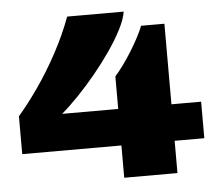

<svg xmlns="http://www.w3.org/2000/svg" viewBox="-51 -756 920 812"><g transform="rotate(-5 409.5 -350.0)"><path d="M444 0V-137H23V-298Q64 -345 109 -409.5Q154 -474 194.5 -549Q235 -624 263 -700H503Q498 -668 476.5 -626Q455 -584 423 -537.5Q391 -491 353.5 -445.5Q316 -400 278 -360.5Q240 -321 206 -292H444V-430Q460 -448 479 -474Q498 -500 516 -529Q534 -558 548.5 -585.5Q563 -613 571 -634H670V-292H796V-137H670V0Z"/></g></svg>

Font: Archivo Expanded Black
Style: Regular
Weight: 900
Width: 7
Designer: Hector Gatti
Foundry: Omnibus-Type
Version: Version 2.001